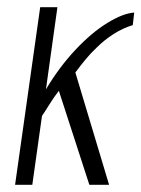

<svg xmlns="http://www.w3.org/2000/svg" viewBox="-20 -515 394 535"><path d="M22 0 92 -495H140L108 -266Q145 -328 190 -376Q235 -424 279 -451Q323 -478 354 -480L350 -445Q323 -437 297 -420.5Q271 -404 249 -382Q233 -367 218.5 -349.5Q204 -332 190 -313L284 0H229L144 -262Q130 -244 117 -223Q104 -202 97 -192L70 0Z"/></svg>

Font: Alumni Sans Light
Style: Italic
Weight: 300
Italic angle: -8°
Version: Version 1.016